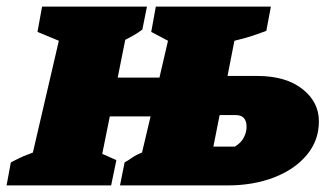

<svg xmlns="http://www.w3.org/2000/svg" viewBox="-50 -564 993 584"><path d="M-30 0 -17 -70Q-5 -76 2.5 -80Q10 -84 20.5 -88.5Q31 -93 50 -100L129 -440L64 -467L78 -544H397L383 -474Q360 -457 331 -443L308 -328H435L461 -440L410 -467L424 -544H774L760 -470Q744 -464 720.5 -456Q697 -448 663 -440L642 -333H732Q819 -333 869.5 -293.5Q920 -254 920 -195Q920 -137 883.5 -93Q847 -49 784 -24.5Q721 0 641 0H315L329 -70Q340 -76 352 -84.5Q364 -93 382 -100L408 -210H284L261 -96L304 -77L288 0ZM599 -118H664Q683 -129 691.5 -145.5Q700 -162 700 -178Q700 -214 667 -214H618Z"/></svg>

Font: Piazzolla SC Black
Style: Italic
Weight: 900
Italic angle: -11.3°
Designer: Juan Pablo del Peral
Foundry: Huerta Tipografica
Version: Version 1.330